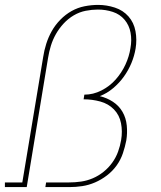

<svg xmlns="http://www.w3.org/2000/svg" viewBox="-38 -763 658 783"><path d="M-18 0V-19H53L138 -530Q142 -557 150.5 -584Q159 -611 173 -636Q187 -661 208 -682.5Q229 -704 254 -718Q279 -732 307 -737.5Q335 -743 362 -743Q397 -743 430.5 -732Q464 -721 486 -696Q508 -671 514.5 -636Q521 -601 515 -565Q510 -535 498 -506Q486 -477 467.5 -451Q449 -425 423.5 -403.5Q398 -382 369 -371Q398 -364 422.5 -348Q447 -332 461.5 -307Q476 -282 479 -251Q482 -220 477 -190Q472 -164 463 -137.5Q454 -111 437.5 -88Q421 -65 398 -47.5Q375 -30 349.5 -19Q324 -8 297.5 -4Q271 0 244 0H147L150 -19H244Q268 -19 292.5 -22.5Q317 -26 340.5 -36Q364 -46 384.5 -62.5Q405 -79 420 -100Q435 -121 443.5 -144.5Q452 -168 456 -192Q462 -227 455.5 -260.5Q449 -294 426.5 -317Q404 -340 371 -349Q338 -358 303 -358L306 -377Q342 -377 375.5 -394Q409 -411 433.5 -438.5Q458 -466 473.5 -499.5Q489 -533 494 -567Q500 -599 494.5 -629.5Q489 -660 470 -682.5Q451 -705 422 -714.5Q393 -724 361 -724Q337 -724 311.5 -719Q286 -714 263 -700.5Q240 -687 221.5 -667Q203 -647 190 -624Q177 -601 169.5 -576.5Q162 -552 158 -527L71 0Z"/></svg>

Font: Iosevka Slab ThExObl
Style: Regular
Weight: 100
Width: 7
Italic angle: -9°
Monospace: yes
Designer: Belleve Invis
Foundry: Belleve Invis
Version: Version 11.1.1; ttfautohint (v1.8.3)